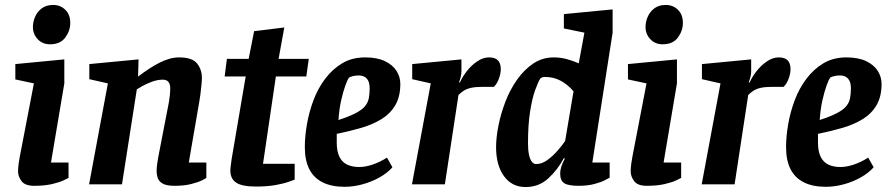

<svg xmlns="http://www.w3.org/2000/svg" viewBox="-20 -745 3589 776"><path d="M118 6Q81 6 67 -13Q53 -32 53 -52Q53 -67 55.5 -84.5Q58 -102 60 -112L117 -408L42 -424V-486L240 -505V-408L186 -88H257V-26Q254 -24 237 -16Q220 -8 190 -1Q160 6 118 6ZM182 -566Q152 -566 132.5 -586.5Q113 -607 113 -636Q113 -657 122 -677.5Q131 -698 149 -711.5Q167 -725 195 -725Q224 -725 244 -705.5Q264 -686 264 -652Q264 -621 244 -593.5Q224 -566 182 -566Z M686 6Q653 6 637.5 -3Q622 -12 617.5 -25.5Q613 -39 613 -52Q613 -68 615.5 -84.5Q618 -101 620 -112L663 -334Q665 -347 666.5 -360.5Q668 -374 668 -390Q668 -404 661 -413.5Q654 -423 638 -423Q617 -423 595 -415Q573 -407 556 -397.5Q539 -388 533 -384L473 0H340L416 -408L341 -425V-486L540 -505L538 -436H539Q561 -453 582.5 -467Q604 -481 624.5 -491.5Q645 -502 665 -507.5Q685 -513 704 -513Q757 -513 776.5 -488.5Q796 -464 796 -430Q796 -419 794 -400Q792 -381 790 -364Q788 -347 786 -337L743 -88H814V-26Q812 -24 796 -16Q780 -8 752 -1Q724 6 686 6Z M1015 9Q959 9 935 -6.5Q911 -22 911 -56Q911 -64 913 -77.5Q915 -91 916 -101L973 -436H888L897 -507H985L1007 -619L1129 -634L1106 -507H1228L1218 -436H1095L1043 -83H1171V-19Q1168 -18 1147.5 -10.5Q1127 -3 1093.5 3Q1060 9 1015 9Z M1373 10Q1320 10 1284 -8Q1248 -26 1230 -61.5Q1212 -97 1212 -150Q1212 -193 1220.5 -242.5Q1229 -292 1247 -340Q1265 -388 1294.5 -427Q1324 -466 1363.5 -489.5Q1403 -513 1456 -513Q1504 -513 1535.5 -498Q1567 -483 1582.5 -458.5Q1598 -434 1598 -406Q1598 -355 1578 -320.5Q1558 -286 1522.5 -264Q1487 -242 1441 -228.5Q1395 -215 1341 -204V-169Q1341 -133 1352 -111Q1363 -89 1383.5 -79.5Q1404 -70 1432 -70Q1457 -70 1486.5 -80Q1516 -90 1544 -108L1566 -69Q1546 -46 1514 -28Q1482 -10 1445 0Q1408 10 1373 10ZM1348 -260Q1391 -274 1417 -287.5Q1443 -301 1455 -315.5Q1467 -330 1470.5 -347.5Q1474 -365 1474 -388Q1474 -407 1468.5 -418Q1463 -429 1453.5 -434.5Q1444 -440 1429 -440Q1416 -440 1405 -437Q1394 -434 1390 -431Q1384 -422 1375.5 -398.5Q1367 -375 1359 -340Q1351 -305 1348 -260Z M1645 0 1721 -408 1646 -425V-486L1845 -505V-457Q1845 -446 1842 -434Q1839 -422 1835 -412H1839Q1848 -433 1866 -456.5Q1884 -480 1908 -496.5Q1932 -513 1956 -513Q1981 -513 1992.5 -501Q2004 -489 2004 -466Q2004 -447 1996 -426Q1988 -405 1976 -394H1931Q1902 -394 1884 -390Q1866 -386 1854.5 -378.5Q1843 -371 1833 -361L1778 0Z M2104 11Q2049 11 2017 -33Q1985 -77 1985 -150Q1985 -189 1994.5 -237Q2004 -285 2022.5 -333.5Q2041 -382 2069.5 -422.5Q2098 -463 2135 -488Q2172 -513 2218 -513Q2247 -513 2273 -505.5Q2299 -498 2319 -489L2342 -613L2259 -630V-688L2456 -707V-613L2374 -88H2444V-27Q2441 -25 2424.5 -16.5Q2408 -8 2381 -1Q2354 6 2319 6Q2277 6 2260.5 -4.5Q2244 -15 2244 -44Q2244 -56 2248.5 -71Q2253 -86 2263 -104L2259 -106Q2234 -59 2196 -24Q2158 11 2104 11ZM2147 -82Q2170 -82 2192 -98Q2214 -114 2233 -135.5Q2252 -157 2264 -175L2298 -376Q2274 -404 2245.5 -419Q2217 -434 2183 -434Q2176 -434 2172 -432.5Q2168 -431 2164 -428Q2155 -414 2143 -381Q2131 -348 2122.5 -294.5Q2114 -241 2114 -166Q2114 -138 2118 -119.5Q2122 -101 2129.5 -91.5Q2137 -82 2147 -82Z M2594 6Q2557 6 2543 -13Q2529 -32 2529 -52Q2529 -67 2531.5 -84.5Q2534 -102 2536 -112L2593 -408L2518 -424V-486L2716 -505V-408L2662 -88H2733V-26Q2730 -24 2713 -16Q2696 -8 2666 -1Q2636 6 2594 6ZM2658 -566Q2628 -566 2608.5 -586.5Q2589 -607 2589 -636Q2589 -657 2598 -677.5Q2607 -698 2625 -711.5Q2643 -725 2671 -725Q2700 -725 2720 -705.5Q2740 -686 2740 -652Q2740 -621 2720 -593.5Q2700 -566 2658 -566Z M2816 0 2892 -408 2817 -425V-486L3016 -505V-457Q3016 -446 3013 -434Q3010 -422 3006 -412H3010Q3019 -433 3037 -456.5Q3055 -480 3079 -496.5Q3103 -513 3127 -513Q3152 -513 3163.5 -501Q3175 -489 3175 -466Q3175 -447 3167 -426Q3159 -405 3147 -394H3102Q3073 -394 3055 -390Q3037 -386 3025.5 -378.5Q3014 -371 3004 -361L2949 0Z M3318 10Q3265 10 3229 -8Q3193 -26 3175 -61.5Q3157 -97 3157 -150Q3157 -193 3165.5 -242.5Q3174 -292 3192 -340Q3210 -388 3239.5 -427Q3269 -466 3308.5 -489.5Q3348 -513 3401 -513Q3449 -513 3480.5 -498Q3512 -483 3527.5 -458.5Q3543 -434 3543 -406Q3543 -355 3523 -320.5Q3503 -286 3467.5 -264Q3432 -242 3386 -228.5Q3340 -215 3286 -204V-169Q3286 -133 3297 -111Q3308 -89 3328.5 -79.5Q3349 -70 3377 -70Q3402 -70 3431.5 -80Q3461 -90 3489 -108L3511 -69Q3491 -46 3459 -28Q3427 -10 3390 0Q3353 10 3318 10ZM3293 -260Q3336 -274 3362 -287.5Q3388 -301 3400 -315.5Q3412 -330 3415.5 -347.5Q3419 -365 3419 -388Q3419 -407 3413.5 -418Q3408 -429 3398.5 -434.5Q3389 -440 3374 -440Q3361 -440 3350 -437Q3339 -434 3335 -431Q3329 -422 3320.5 -398.5Q3312 -375 3304 -340Q3296 -305 3293 -260Z"/></svg>

Font: Faustina Light
Style: Bold Italic
Weight: 700
Italic angle: -8°
Version: Version 1.200